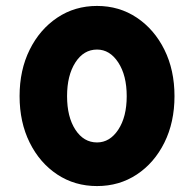

<svg xmlns="http://www.w3.org/2000/svg" viewBox="-20 -617 654 647"><path d="M568 -293Q568 -205 534 -136.5Q500 -68 441 -29Q382 10 307 10Q232 10 173 -29Q114 -68 80 -136.5Q46 -205 46 -293Q46 -381 80 -449.5Q114 -518 173 -557.5Q232 -597 307 -597Q382 -597 441 -557.5Q500 -518 534 -449.5Q568 -381 568 -293ZM407 -293Q407 -363 378.5 -406.5Q350 -450 307 -450Q262 -450 234 -406.5Q206 -363 206 -293Q206 -223 234 -180Q262 -137 307 -137Q350 -137 378.5 -180Q407 -223 407 -293Z"/></svg>

Font: Raleway ExtraBold
Style: Regular
Weight: 800
Designer: Matt McInerney, Pablo Impallari, Rodrigo Fuenzalida
Foundry: Matt McInerney, Pablo Impallari, Rodrigo Fuenzalida
Version: Version 4.026